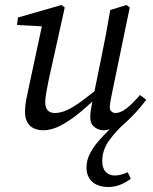

<svg xmlns="http://www.w3.org/2000/svg" viewBox="-20 -508 612 768"><path d="M153 13Q131 13 114.5 5Q98 -3 89 -19.5Q80 -36 80 -60Q80 -88 87.5 -122.5Q95 -157 101 -186L152 -424L159 -402L48 -408L52 -438L226 -488L239 -478L176 -194Q172 -174 168.5 -156.5Q165 -139 163 -124.5Q161 -110 161 -99Q161 -77 171 -66.5Q181 -56 199 -56Q223 -56 249 -68Q275 -80 310 -106Q345 -132 394 -172L401 -144H394Q345 -96 303 -61Q261 -26 224 -6.5Q187 13 153 13ZM415 240Q372 240 349 219Q326 198 326 162Q326 134 339 108Q352 82 373 57.5Q394 33 417 11V-20L445 1Q422 8 413 10.5Q404 13 394 13Q374 13 357.5 0Q341 -13 341 -39Q341 -50 343 -65.5Q345 -81 352 -112L355 -129L385 -276Q395 -324 404 -372Q413 -420 421 -468L486 -488L499 -478L428 -135Q424 -116 421.5 -101Q419 -86 419 -78Q419 -68 426 -62Q433 -56 442 -56Q462 -56 485.5 -74Q509 -92 540 -128L565 -109Q553 -93 539.5 -77Q526 -61 510.5 -45Q495 -29 477 -13Q446 14 417.5 52.5Q389 91 389 137Q389 165 403 179.5Q417 194 439 194Q451 194 464.5 190.5Q478 187 491 181L503 207Q485 221 462 230.5Q439 240 415 240Z"/></svg>

Font: Source Serif 4
Style: Italic
Weight: 400
Italic angle: -12°
Designer: Frank Grießhammer
Foundry: Adobe Systems Incorporated
Version: Version 4.004;hotconv 1.0.116;makeotfexe 2.5.65601